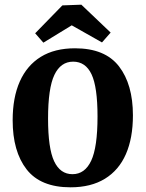

<svg xmlns="http://www.w3.org/2000/svg" viewBox="-20 -789 621 819"><path d="M281 10Q153 10 93.5 -66.5Q34 -143 34 -276Q34 -373 64.5 -441.5Q95 -510 154 -546.5Q213 -583 300 -583Q428 -583 487.5 -506Q547 -429 547 -297Q547 -200 517 -131.5Q487 -63 427.5 -26.5Q368 10 281 10ZM292 -526Q239 -526 212 -469.5Q185 -413 185 -283Q185 -156 211 -101Q237 -46 289 -46Q342 -46 369 -103.5Q396 -161 396 -292Q396 -418 370.5 -472Q345 -526 292 -526ZM130 -647 246 -766 327 -769 452 -650 415 -608 286 -681 165 -607Z"/></svg>

Font: Yrsa
Style: Bold
Weight: 700
Version: Version 2.004